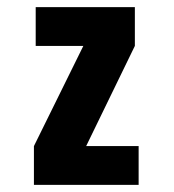

<svg xmlns="http://www.w3.org/2000/svg" viewBox="-20 -520 490 540"><path d="M222.3 -109.1H369.9V0H75.4V-109.1L214.4 -390.9H80.4V-500H359.3V-390.9Z"/></svg>

Font: League Mono Thin Condensed
Style: Regular
Weight: 100
Width: 1
Designer: Tyler Finck
Foundry: The League of Moveable Type / Tyler Finck
Version: Version 2.300;RELEASE